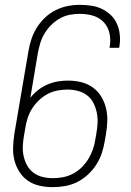

<svg xmlns="http://www.w3.org/2000/svg" viewBox="-20 -763 540 791"><path d="M197 8Q169 8 142.5 2Q116 -4 95 -18.5Q74 -33 60 -55Q46 -77 39.5 -102.5Q33 -128 34 -156Q35 -184 39 -211L97 -551Q101 -576 109 -600.5Q117 -625 131 -648Q145 -671 165 -690Q185 -709 209 -721Q233 -733 258 -738Q283 -743 308 -743Q333 -743 356.5 -739.5Q380 -736 400.5 -726Q421 -716 437 -700.5Q453 -685 462 -664.5Q471 -644 473.5 -620Q476 -596 472 -572Q472 -571 471.5 -569.5Q471 -568 471 -566H431Q431 -567 431.5 -568.5Q432 -570 432 -571Q437 -599 431 -626Q425 -653 407 -672Q389 -691 363 -698.5Q337 -706 308 -706Q288 -706 267 -702Q246 -698 226.5 -687Q207 -676 191 -660Q175 -644 163.5 -625Q152 -606 146 -585.5Q140 -565 136 -545L105 -360Q119 -378 137 -392Q155 -406 176 -415Q197 -424 218 -427.5Q239 -431 260 -431Q288 -431 314.5 -424.5Q341 -418 362.5 -402.5Q384 -387 397.5 -364.5Q411 -342 417 -316Q423 -290 422 -262.5Q421 -235 416 -207L412 -184Q408 -159 400 -134Q392 -109 377.5 -86Q363 -63 342.5 -44Q322 -25 298 -13Q274 -1 248 3.5Q222 8 197 8ZM198 -29Q218 -29 239.5 -33Q261 -37 281 -47.5Q301 -58 317 -74Q333 -90 344.5 -109Q356 -128 363 -148.5Q370 -169 373 -190L377 -213Q381 -235 382 -257Q383 -279 378.5 -300Q374 -321 364.5 -339.5Q355 -358 338.5 -370.5Q322 -383 301 -388.5Q280 -394 258 -394Q258 -394 258 -394Q258 -394 258 -394Q238 -394 216.5 -390Q195 -386 175.5 -375.5Q156 -365 139.5 -349Q123 -333 111.5 -314.5Q100 -296 93.5 -275.5Q87 -255 84 -234L79 -205Q75 -183 74 -161.5Q73 -140 77.5 -119.5Q82 -99 92 -81Q102 -63 118.5 -51Q135 -39 155.5 -34Q176 -29 198 -29Z"/></svg>

Font: iosevka_custom_sans_ss08 XLt
Style: Italic
Weight: 200
Italic angle: -10°
Designer: Belleve Invis
Foundry: Belleve Invis
Version: Version 10.3.0; ttfautohint (v1.8.3)